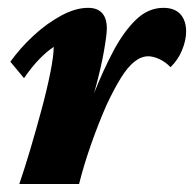

<svg xmlns="http://www.w3.org/2000/svg" viewBox="-20 -460 485 480"><path d="M350.6 -319.3Q333 -319.3 315.9 -305.7Q298.8 -292 282.2 -265.1Q265.6 -238.3 247.1 -199.2Q225.6 -150.4 207 -97.2Q188.5 -43.9 177.7 0H28.3Q41 -37.1 55.7 -86.4Q70.3 -135.7 84 -186.5Q97.7 -237.3 106 -279.3Q114.3 -321.3 114.3 -342.8Q96.7 -331.1 78.1 -312Q59.6 -293 40 -264.6L5.9 -305.7Q30.3 -339.8 63.5 -370.6Q96.7 -401.4 132.8 -420.9Q168.9 -440.4 200.2 -440.4Q223.6 -440.4 235.4 -427.2Q247.1 -414.1 247.1 -388.7Q247.1 -374 240.2 -334Q233.4 -293.9 217.8 -236.3Q202.1 -178.7 173.8 -109.4H169.9Q191.4 -167 214.4 -225.1Q237.3 -283.2 263.2 -332Q289.1 -380.9 319.8 -410.6Q350.6 -440.4 388.7 -440.4Q416 -440.4 430.7 -424.8Q445.3 -409.2 445.3 -380.9Q445.3 -359.4 435.1 -334.5Q424.8 -309.6 406.2 -292Q394.5 -304.7 378.9 -312Q363.3 -319.3 350.6 -319.3Z"/></svg>

Font: Crimson Pro ExtraBold
Style: Italic
Weight: 800
Italic angle: -12°
Designer: Jacques Le Bailly
Foundry: Baron von Fonthausen
Version: Version 1.003